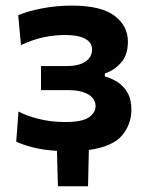

<svg xmlns="http://www.w3.org/2000/svg" viewBox="-20 -530 527 686"><path d="M187 135.5Q186 104 185.2 72.2Q184.5 40.5 183.5 9Q133 6 96.2 -3.8Q59.5 -13.5 38 -24L46 -131.5Q74.5 -116 118.8 -105Q163 -94 213 -94Q273.5 -94 297.5 -110.8Q321.5 -127.5 321.5 -150.5Q321.5 -178 294.8 -193Q268 -208 225 -208H126.5V-294H216.5Q262.5 -294 285.8 -310.2Q309 -326.5 309 -353Q309 -378.5 283.8 -391.8Q258.5 -405 212.5 -405Q176 -405 137.8 -397.2Q99.5 -389.5 55 -369L45 -475.5Q76.5 -489.5 128.8 -499.8Q181 -510 236.5 -510Q341 -510 389 -473.8Q437 -437.5 437 -381.5Q437 -333 412 -305.5Q387 -278 354.5 -267.5V-257Q377 -251 398.8 -237.5Q420.5 -224 435 -199.8Q449.5 -175.5 449.5 -138.5Q449.5 -86.5 416.5 -46.5Q383.5 -6.5 297.5 6Q296.5 38.5 296 71Q295.5 103.5 294.5 135.5Z"/></svg>

Font: Commissioner SemiBold
Style: Regular
Weight: 600
Designer: Kostas Bartsokas
Foundry: Kostas Bartsokas
Version: Version 1.000; ttfautohint (v1.8.3)